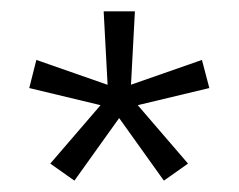

<svg xmlns="http://www.w3.org/2000/svg" viewBox="-20 -659 420 338"><path d="M111 -341 68.5 -371 158 -475 158.5 -473.5 31.5 -504 44 -553.5 170 -509.5 169.5 -508 162.5 -639H217.5L210.5 -508L209.5 -509.5L335.5 -553.5L348.5 -504L221 -473.5L221.5 -475L311 -371L268.5 -341L189.5 -451.5H190Z"/></svg>

Font: Anek Odia Light
Style: Regular
Weight: 300
Designer: Yesha Goshar & Mahesh Sahu (Odia), Yesha Goshar (Latin)
Foundry: Ek Type
Version: Version 1.003